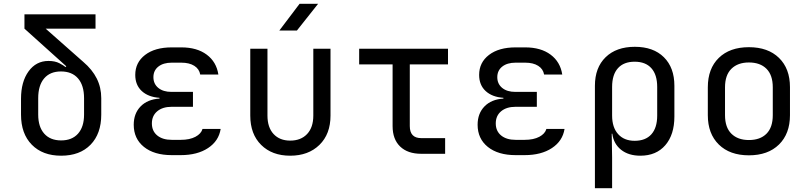

<svg xmlns="http://www.w3.org/2000/svg" viewBox="-20 -805 4240 1005"><path d="M300 10Q203 10 146.5 -47.5Q90 -105 90 -205V-288Q90 -377 129.5 -431.5Q169 -486 234 -486Q268 -486 291 -474Q314 -462 323 -454L327 -458L108 -655V-730H480V-655H219L416 -481Q463 -441 486.5 -394Q510 -347 510 -291V-205Q510 -105 454 -47.5Q398 10 300 10ZM300 -70Q357 -70 388.5 -105.5Q420 -141 420 -205V-291Q420 -358 388.5 -394.5Q357 -431 299 -431Q242 -431 211 -394.5Q180 -358 180 -291V-205Q180 -141 211.5 -105.5Q243 -70 300 -70Z M926 7H879Q787 7 733.5 -36Q680 -79 680 -152Q680 -211 716 -248Q752 -285 815 -289V-293Q756 -297 722 -328.5Q688 -360 688 -413Q688 -478 739.5 -517.5Q791 -557 879 -557H929Q1011 -557 1062 -519Q1113 -481 1123 -415H1028Q1023 -444 997 -460.5Q971 -477 929 -477H879Q835 -477 809 -456.5Q783 -436 783 -401Q783 -366 808.5 -345Q834 -324 877 -324H990V-246H879Q831 -246 803 -222.5Q775 -199 775 -159Q775 -119 803 -96Q831 -73 879 -73H926Q973 -73 1003 -89Q1033 -105 1040 -130H1135Q1125 -67 1069 -30Q1013 7 926 7Z M1499 10Q1404 10 1347 -46.5Q1290 -103 1290 -200V-550H1380V-200Q1380 -138 1412 -103.5Q1444 -69 1499 -69Q1555 -69 1587.5 -103.5Q1620 -138 1620 -200V-550H1710V-200Q1710 -103 1652 -46.5Q1594 10 1499 10ZM1442 -645 1548 -785H1645L1534 -645Z M2185 0Q2114 0 2074.5 -38Q2035 -76 2035 -145V-468H1860V-550H2325V-468H2125V-145Q2125 -82 2185 -82H2310V0Z M2726 7H2679Q2587 7 2533.5 -36Q2480 -79 2480 -152Q2480 -211 2516 -248Q2552 -285 2615 -289V-293Q2556 -297 2522 -328.5Q2488 -360 2488 -413Q2488 -478 2539.5 -517.5Q2591 -557 2679 -557H2729Q2811 -557 2862 -519Q2913 -481 2923 -415H2828Q2823 -444 2797 -460.5Q2771 -477 2729 -477H2679Q2635 -477 2609 -456.5Q2583 -436 2583 -401Q2583 -366 2608.5 -345Q2634 -324 2677 -324H2790V-246H2679Q2631 -246 2603 -222.5Q2575 -199 2575 -159Q2575 -119 2603 -96Q2631 -73 2679 -73H2726Q2773 -73 2803 -89Q2833 -105 2840 -130H2935Q2925 -67 2869 -30Q2813 7 2726 7Z M3094 180V-356Q3094 -451 3150 -505.5Q3206 -560 3303 -560Q3400 -560 3455 -505.5Q3510 -451 3510 -356V-195Q3510 -100 3462.5 -45Q3415 10 3332 10Q3270 10 3231 -21Q3192 -52 3185 -105H3182L3184 20V180ZM3302 -68Q3359 -68 3389.5 -102Q3420 -136 3420 -200V-350Q3420 -414 3389.5 -448Q3359 -482 3302 -482Q3245 -482 3214.5 -448Q3184 -414 3184 -350V-200Q3184 -138 3215.5 -103Q3247 -68 3302 -68Z M3900 8Q3800 8 3742.5 -48.5Q3685 -105 3685 -202V-348Q3685 -446 3742.5 -502Q3800 -558 3900 -558Q4000 -558 4057.5 -502Q4115 -446 4115 -349V-202Q4115 -105 4057.5 -48.5Q4000 8 3900 8ZM3900 -72Q3959 -72 3992 -105Q4025 -138 4025 -202V-348Q4025 -412 3992 -445Q3959 -478 3900 -478Q3842 -478 3808.5 -445Q3775 -412 3775 -348V-202Q3775 -138 3808.5 -105Q3842 -72 3900 -72Z"/></svg>

Font: Liga JetBrainsMono Nerd Font
Style: Regular
Weight: 400
Designer: Philipp Nurullin, Konstantin Bulenkov
Foundry: JetBrains
Version: Version 2.225; ttfautohint (v1.8.3)